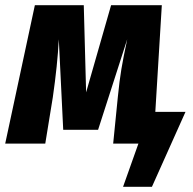

<svg xmlns="http://www.w3.org/2000/svg" viewBox="-38 -552 743 738"><path d="M675 -122 546 166H435L494 0H397L415 -180Q421 -241 428.5 -286Q436 -331 451 -401L339 -53H205L188 -401Q183 -302 165 -178L136 0H-18L96 -532H284L293 -197L389 -532H584L559 -122Z"/></svg>

Font: Fira Sans Condensed ExtraBold
Style: Italic
Weight: 800
Width: 3
Italic angle: -8°
Designer: bBox Type GmbH & Carrois Corporate GbR & Edenspiekermann AG
Foundry: bBox Type GmbH & Carrois Corporate GbR & Edenspiekermann AG
Version: Version 4.301